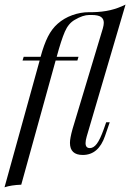

<svg xmlns="http://www.w3.org/2000/svg" viewBox="-43 -661 565 833"><path d="M417.7 -130.6H433.1L412.9 -71.8Q384.7 11.3 316.1 11.3Q260.5 11.3 260.5 -41.1Q260.5 -61.3 271.8 -101.6L403.2 -537.9Q407.3 -552.4 407.3 -562.1Q407.3 -579 395.2 -587.5Q383.1 -596 354 -596H344.4Q316.9 -596 281.5 -575Q254 -559.7 238.3 -523.4Q222.6 -487.1 203.2 -415.3V-414.5H297.6L292.7 -398.4H198.4L49.2 140.3Q5.6 141.9 -23.4 151.6L129 -398.4H54.8L59.7 -414.5H133.1Q147.6 -467.7 164.9 -502Q182.3 -536.3 207.3 -558.1Q234.7 -582.3 270.6 -595.2Q306.5 -608.1 342.7 -608.1H358.1Q400.8 -608.9 435.1 -616.9Q469.4 -625 501.6 -641.1L333.1 -68.5Q328.2 -51.6 328.2 -40.3Q328.2 -18.5 346.8 -18.5Q362.9 -18.5 377 -37.1Q391.1 -55.6 407.3 -100.8Z"/></svg>

Font: Playfair Display SC
Style: Italic
Weight: 400
Italic angle: -14°
Designer: Claus Eggers Sørensen
Foundry: Claus Eggers Sørensen
Version: Version 1.202; ttfautohint (v1.6)